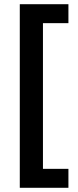

<svg xmlns="http://www.w3.org/2000/svg" viewBox="-20 -734 370 912"><path d="M305 158V68H184V-624H305V-714H74V158Z"/></svg>

Font: Noto Sans New Tai Lue Semibold
Style: Regular
Weight: 600
Designer: Monotype Design Team
Foundry: Monotype Imaging Inc.
Version: Version 2.004